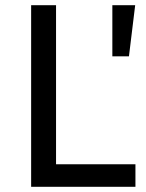

<svg xmlns="http://www.w3.org/2000/svg" viewBox="-20 -720 564 740"><path d="M100 -700H196V-87H502V0H100ZM413 -700H501L477 -503H413Z"/></svg>

Font: Montserrat arm
Style: Regular
Weight: 400
Designer: Julieta Ulanovsky
Foundry: Julieta Ulanovsky
Version: Version 6.000;PS 006.000;hotconv 1.0.88;makeotf.lib2.5.64775